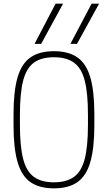

<svg xmlns="http://www.w3.org/2000/svg" viewBox="-20 -1020 590 1050"><path d="M401 -780H365L481 -1000H522ZM205 -780H169L284 -1000H325ZM275 10Q195 10 146.5 -24Q98 -58 76 -134Q54 -210 54 -335V-395Q54 -521 76 -596.5Q98 -672 146.5 -706Q195 -740 275 -740Q355 -740 403.5 -706Q452 -672 474 -596.5Q496 -521 496 -395V-335Q496 -210 474 -134Q452 -58 403.5 -24Q355 10 275 10ZM275 -23Q344 -23 385 -53Q426 -83 443.5 -151.5Q461 -220 461 -336V-394Q461 -510 443.5 -578.5Q426 -647 385 -677Q344 -707 275 -707Q206 -707 165 -677Q124 -647 106.5 -578.5Q89 -510 89 -394V-336Q89 -220 106.5 -151.5Q124 -83 165 -53Q206 -23 275 -23Z"/></svg>

Font: M PLUS Code Latin SemiExpanded ExtraLight
Style: Regular
Weight: 250
Width: 6
Designer: Coji Morishita
Foundry: UNDERFOREST DESIGN
Version: Version 1.002; ttfautohint (v1.8.3)